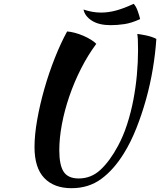

<svg xmlns="http://www.w3.org/2000/svg" viewBox="-20 -903 840 1007"><path d="M485 -673Q441 -614 405 -543Q369 -472 343.5 -397.5Q318 -323 304.5 -250.5Q291 -178 291 -115Q291 -37 314 -2Q337 33 393 33Q458 33 507 -12.5Q556 -58 599 -138Q627 -190 647 -252Q667 -314 679.5 -379.5Q692 -445 698 -511.5Q704 -578 704 -639Q704 -678 703 -696Q702 -714 700 -725Q703 -725 715 -723Q727 -721 742.5 -718Q758 -715 773.5 -710Q789 -705 800 -699Q795 -623 781.5 -542Q768 -461 746 -382Q724 -303 695 -230Q666 -157 630 -99Q577 -13 511 35.5Q445 84 355 84Q263 84 212 30.5Q161 -23 161 -132Q161 -195 175 -274.5Q189 -354 212.5 -436.5Q236 -519 267 -597.5Q298 -676 332 -738Q349 -737 372 -731Q395 -725 417 -715.5Q439 -706 457.5 -694.5Q476 -683 485 -673ZM418 -853Q465 -837 510 -837Q548 -837 589 -848Q630 -859 681 -883Q693 -871 702 -846Q711 -821 715 -803Q670 -782 632 -776.5Q594 -771 561 -771Q499 -771 462 -794.5Q425 -818 418 -853Z"/></svg>

Font: Kaushan Script
Style: Regular
Weight: 400
Designer: Pablo Impallari
Foundry: Pablo Impallari
Version: Version 1.002